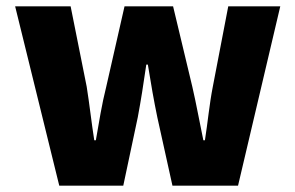

<svg xmlns="http://www.w3.org/2000/svg" viewBox="-20 -589 937 609"><path d="M168 0H371L417 -217C427 -270 435 -322 444 -384H449C459 -322 468 -270 479 -217L527 0H735L869 -569H704L655 -314C644 -258 639 -201 630 -144H625C613 -201 603 -258 590 -314L529 -569H375L317 -314C303 -259 294 -201 284 -144H279C270 -201 264 -258 255 -314L204 -569H28Z"/></svg>

Font: Noto Sans T Chinese Black
Style: Bold
Weight: 900
Designer: Ryoko NISHIZUKA (kana & ideographs); Paul D. Hunt (Latin, Greek & Cyrillic); Wenlong ZHANG (bopomofo); Sandoll Communica
Foundry: Adobe Systems Incorporated
Version: Version 1.000;PS 1;hotconv 1.0.78;makeotf.lib2.5.61930